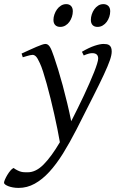

<svg xmlns="http://www.w3.org/2000/svg" viewBox="-108 -671 581 935"><path d="M436 -419.9Q436 -403.3 427 -377.2Q418 -351.1 397.7 -307.4Q377.4 -263.7 344.5 -198.7Q311.5 -133.8 264.2 -40Q231.4 23.9 199 76.2Q166.5 128.4 132.3 165.8Q98.1 203.1 61 223.6Q23.9 244.1 -17.6 244.1Q-32.2 244.1 -45.2 241.7Q-58.1 239.3 -67.6 235.6Q-77.1 231.9 -82.8 227.5Q-88.4 223.1 -88.4 219.2Q-88.4 213.4 -83.7 202.9Q-79.1 192.4 -72.3 180.9Q-65.4 169.4 -57.4 159.9Q-49.3 150.4 -42.5 147Q-30.8 154.8 -21.7 159.2Q-12.7 163.6 -4.9 165.5Q2.9 167.5 10.7 167.7Q18.6 168 27.3 168Q66.9 168 104.7 129.6Q142.6 91.3 183.6 21.5Q178.7 -6.8 171.6 -42.5Q164.6 -78.1 156 -115.7Q147.5 -153.3 138.2 -191.2Q128.9 -229 119.6 -262.2Q110.4 -295.4 101.8 -322Q93.3 -348.6 85.9 -363.8Q74.7 -388.7 66.9 -396.2Q59.1 -403.8 50.8 -403.8Q46.4 -403.8 38.3 -402.1Q30.3 -400.4 22.5 -397.9Q13.2 -395.5 2.9 -392.1L-2.9 -410.2Q17.6 -419.4 36.1 -428Q54.7 -436.5 69.6 -442.9Q84.5 -449.2 95.7 -453.1Q106.9 -457 112.8 -457Q119.6 -457 124.8 -453.6Q129.9 -450.2 134.8 -442.9Q139.6 -435.5 144.3 -423.6Q148.9 -411.6 154.8 -395Q164.1 -368.7 175 -332.8Q186 -296.9 197.3 -255.4Q208.5 -213.9 219.2 -169.2Q230 -124.5 238.8 -80.6Q254.4 -111.3 270.3 -143.3Q286.1 -175.3 300.8 -206.5Q315.4 -237.8 327.9 -266.4Q340.3 -294.9 349.9 -318.8Q359.4 -342.8 364.7 -360.1Q370.1 -377.4 370.1 -386.2Q370.1 -410.6 344.2 -412.1Q328.6 -413.6 299.8 -400.9L291 -418.9Q326.2 -439.5 352.8 -448.2Q379.4 -457 396 -457Q404.3 -457 411.6 -455.8Q418.9 -454.6 424.3 -450.7Q429.7 -446.8 432.9 -439.5Q436 -432.1 436 -419.9ZM246.6 -616.2Q246.6 -602.5 242.2 -589.1Q237.8 -575.7 230 -564.7Q222.2 -553.7 210.7 -546.9Q199.2 -540 185.5 -540Q169.9 -540 161.1 -548.8Q152.3 -557.6 152.3 -574.2Q152.3 -587.4 157 -600.8Q161.6 -614.3 169.7 -625.5Q177.7 -636.7 189.2 -643.8Q200.7 -650.9 214.4 -650.9Q229.5 -650.9 238 -641.8Q246.6 -632.8 246.6 -616.2ZM428.7 -616.2Q428.7 -602.5 424.3 -589.1Q419.9 -575.7 411.9 -564.7Q403.8 -553.7 392.3 -546.9Q380.9 -540 366.7 -540Q351.6 -540 343 -548.8Q334.5 -557.6 334.5 -574.2Q334.5 -587.4 338.9 -600.8Q343.3 -614.3 351.1 -625.5Q358.9 -636.7 370.1 -643.8Q381.3 -650.9 395.5 -650.9Q410.6 -650.9 419.7 -641.8Q428.7 -632.8 428.7 -616.2Z"/></svg>

Font: Gentium Plus Am
Style: Italic
Weight: 400
Italic angle: -8°
Designer: J. Victor Gaultney, Annie Olsen, Iska Routamaa, Becca Hirsbrunner
Foundry: SIL International
Version: Version 5.000